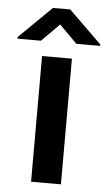

<svg xmlns="http://www.w3.org/2000/svg" viewBox="-93 -768 454 804"><g transform="rotate(5 134.0 -366.5)"><path d="M194.3 0H68.8V-528.3H194.3ZM307.6 -597.7V-591.8H207.5L132.8 -666.5L58.6 -591.8H-40V-598.6L96.7 -732.9H169.4Z"/></g></svg>

Font: Heebo SemiBold
Style: Regular
Weight: 600
Designer: Oded Ezer
Foundry: Ezer Type House
Version: Version 3.100